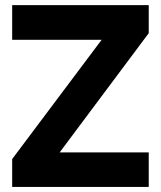

<svg xmlns="http://www.w3.org/2000/svg" viewBox="-20 -742 638 762"><path d="M28.3 -584V-721.7H570.3V-610.4L216.8 -137.2H570.3V0H28.3V-110.8L383.3 -584Z"/></svg>

Font: Estedad-FD ExtraBold
Style: Regular
Weight: 800
Designer: Amin Abedi
Version: Version 7.3